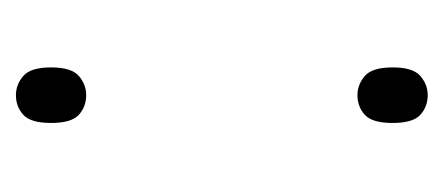

<svg xmlns="http://www.w3.org/2000/svg" viewBox="-174 -364 544 235"><g transform="rotate(-90 97.5 -247.0)"><path d="M98 -413Q84 -413 74 -422Q64 -431 64 -456Q64 -481 74 -490Q84 -499 98 -499Q111 -499 121.5 -490Q132 -481 132 -456Q132 -431 121.5 -422Q111 -413 98 -413ZM98 5Q84 5 74 -4Q64 -13 64 -38Q64 -63 74 -72Q84 -81 98 -81Q111 -81 121.5 -72Q132 -63 132 -38Q132 -13 121.5 -4Q111 5 98 5Z"/></g></svg>

Font: Noto Serif Georgian SemiCondensed ExtraLight
Style: Regular
Weight: 200
Width: 4
Designer: Monotype Design Team, Akaki Razmadze
Foundry: Google LLC
Version: Version 2.003; ttfautohint (v1.8.4.7-5d5b)